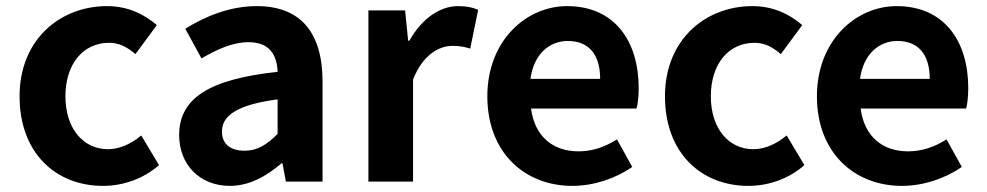

<svg xmlns="http://www.w3.org/2000/svg" viewBox="-20 -594 3229 628"><path d="M317 14C379 14 447 -7 500 -54L442 -151C411 -125 373 -106 333 -106C252 -106 194 -174 194 -279C194 -385 252 -454 337 -454C369 -454 395 -441 423 -417L493 -512C452 -547 399 -574 330 -574C178 -574 44 -466 44 -279C44 -94 162 14 317 14Z M732 14C796 14 852 -18 901 -60H904L915 0H1035V-327C1035 -489 962 -574 820 -574C732 -574 652 -541 586 -500L639 -403C691 -433 741 -456 793 -456C862 -456 886 -414 888 -359C663 -335 566 -272 566 -152C566 -57 632 14 732 14ZM780 -101C737 -101 706 -120 706 -164C706 -214 752 -251 888 -269V-156C853 -121 822 -101 780 -101Z M1185 0H1331V-334C1363 -415 1416 -444 1460 -444C1483 -444 1499 -441 1518 -435L1544 -562C1527 -569 1509 -574 1478 -574C1420 -574 1360 -534 1319 -461H1315L1305 -560H1185Z M1852 14C1922 14 1993 -10 2048 -48L1998 -138C1958 -113 1918 -99 1872 -99C1789 -99 1729 -147 1717 -239H2062C2066 -252 2069 -279 2069 -306C2069 -461 1989 -574 1835 -574C1701 -574 1574 -461 1574 -279C1574 -95 1696 14 1852 14ZM1715 -336C1726 -418 1778 -460 1837 -460C1909 -460 1943 -412 1943 -336Z M2428 14C2490 14 2558 -7 2611 -54L2553 -151C2522 -125 2484 -106 2444 -106C2363 -106 2305 -174 2305 -279C2305 -385 2363 -454 2448 -454C2480 -454 2506 -441 2534 -417L2604 -512C2563 -547 2510 -574 2441 -574C2289 -574 2155 -466 2155 -279C2155 -94 2273 14 2428 14Z M2930 14C3000 14 3071 -10 3126 -48L3076 -138C3036 -113 2996 -99 2950 -99C2867 -99 2807 -147 2795 -239H3140C3144 -252 3147 -279 3147 -306C3147 -461 3067 -574 2913 -574C2779 -574 2652 -461 2652 -279C2652 -95 2774 14 2930 14ZM2793 -336C2804 -418 2856 -460 2915 -460C2987 -460 3021 -412 3021 -336Z"/></svg>

Font: Source Han Sans SC Bold
Style: Regular
Weight: 700
Designer: Ryoko NISHIZUKA (kana & ideographs); Paul D. Hunt (Latin, Greek & Cyrillic); Wenlong ZHANG (bopomofo); Sandoll Communica
Foundry: Adobe Systems Incorporated
Version: Version 1.001;PS 1.001;hotconv 1.0.78;makeotf.lib2.5.61930